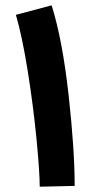

<svg xmlns="http://www.w3.org/2000/svg" viewBox="-20 -702 357 725"><path d="M130 3Q130 -51 118 -175.5Q106 -300 85 -432Q64 -564 40 -646L175 -682Q216 -551 239 -343.5Q262 -136 262 0Z"/></svg>

Font: Noto Sans Arabic Cond
Style: Bold
Weight: 700
Width: 3
Designer: Nadine Chahine
Foundry: Monotype Imaging Inc.
Version: Version 1.001